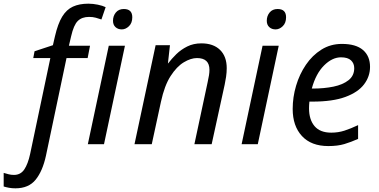

<svg xmlns="http://www.w3.org/2000/svg" viewBox="-132 -785 2064 1045"><path d="M-48 240Q-67 240 -83 237Q-99 234 -112 230V156Q-98 160 -85 163.5Q-72 167 -56 167Q-20 167 0 137.5Q20 108 32 53L142 -469H49L56 -506L156 -539L167 -587Q183 -656 206.5 -694.5Q230 -733 265 -749Q300 -765 349 -765Q374 -765 400.5 -759.5Q427 -754 443 -746L420 -679Q406 -684 389.5 -688.5Q373 -693 353 -693Q314 -693 291.5 -671Q269 -649 255 -587L243 -536H358L345 -469H230L118 63Q100 146 62 193Q24 240 -48 240ZM531 -625Q510 -625 496.5 -637.5Q483 -650 483 -672Q483 -698 498.5 -717Q514 -736 542 -736Q588 -736 588 -691Q588 -660 570 -642.5Q552 -625 531 -625ZM346 0 460 -536H548L434 0Z M600 0 715 -539H793L782 -440H783Q802 -465 827.5 -490Q853 -515 887 -532Q921 -549 964 -549Q1029 -549 1065.5 -513.5Q1102 -478 1102 -414Q1102 -391 1098.5 -367Q1095 -343 1091 -325L1020 0H926L998 -337Q1003 -360 1005.5 -375.5Q1008 -391 1008 -405Q1008 -469 940 -469Q907 -469 868.5 -446Q830 -423 796.5 -371Q763 -319 744 -231L694 0Z M1368 -625Q1347 -625 1333.5 -637.5Q1320 -650 1320 -672Q1320 -698 1335.5 -717Q1351 -736 1379 -736Q1425 -736 1425 -691Q1425 -660 1407 -642.5Q1389 -625 1368 -625ZM1183 0 1297 -536H1385L1271 0Z M1655 10Q1562 10 1511.5 -44.5Q1461 -99 1461 -192Q1461 -256 1479.5 -318.5Q1498 -381 1533 -432.5Q1568 -484 1617.5 -515Q1667 -546 1729 -546Q1805 -546 1843.5 -513Q1882 -480 1882 -421Q1882 -369 1849.5 -326Q1817 -283 1748 -257.5Q1679 -232 1569 -232H1552Q1551 -223 1550.5 -213Q1550 -203 1550 -195Q1550 -134 1580 -98.5Q1610 -63 1671 -63Q1709 -63 1743 -74Q1777 -85 1817 -104V-29Q1779 -12 1742.5 -1Q1706 10 1655 10ZM1572 -303Q1632 -303 1683 -313.5Q1734 -324 1765 -348.5Q1796 -373 1796 -414Q1796 -440 1778.5 -456.5Q1761 -473 1724 -473Q1676 -473 1631.5 -428.5Q1587 -384 1565 -303Z"/></svg>

Font: Noto Sans
Style: Italic
Weight: 400
Italic angle: -12°
Designer: Monotype Design Team
Foundry: Monotype Imaging Inc.
Version: Version 2.013; ttfautohint (v1.8.4.7-5d5b)